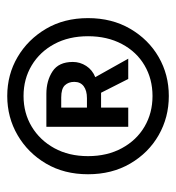

<svg xmlns="http://www.w3.org/2000/svg" viewBox="2 -845 486 530"><g transform="rotate(-90 245.0 -580.0)"><path d="M245 -357Q186 -357 137 -385Q88 -413 58.5 -463.5Q29 -514 29 -580Q29 -646 58.5 -696Q88 -746 137 -774.5Q186 -803 245 -803Q304 -803 352.5 -774.5Q401 -746 430.5 -696Q460 -646 460 -580Q460 -514 430.5 -463.5Q401 -413 352.5 -385Q304 -357 245 -357ZM245 -402Q292 -402 329.5 -424Q367 -446 388.5 -486.5Q410 -527 410 -580Q410 -633 388.5 -673Q367 -713 329.5 -735.5Q292 -758 245 -758Q198 -758 160.5 -735.5Q123 -713 101 -673Q79 -633 79 -580Q79 -527 101 -486.5Q123 -446 160.5 -424Q198 -402 245 -402ZM160 -469V-695H251Q287 -695 313 -678Q339 -661 339 -622Q339 -602 328 -585Q317 -568 297 -560L348 -469H292L254 -544H213V-469ZM213 -583H239Q260 -583 272 -592Q284 -601 284 -618Q284 -634 274.5 -644Q265 -654 241 -654H213Z"/></g></svg>

Font: Noto Sans SC Thin Medium
Style: Regular
Weight: 500
Version: Version 2.004-H2;hotconv 1.0.118;makeotfexe 2.5.65603